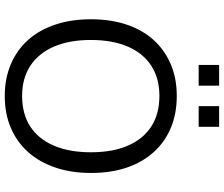

<svg xmlns="http://www.w3.org/2000/svg" viewBox="-87 -845 941 807"><g transform="rotate(90 383.5 -441.5)"><path d="M383 9Q310 9 250 -16.5Q190 -42 148 -89Q106 -136 83.5 -203Q61 -270 61 -353Q61 -437 83.5 -503.5Q106 -570 148 -616.5Q190 -663 249.5 -688.5Q309 -714 383 -714Q458 -714 517.5 -689Q577 -664 619.5 -617Q662 -570 684.5 -503.5Q707 -437 707 -354Q707 -270 684 -203Q661 -136 619 -89Q577 -42 517.5 -16.5Q458 9 383 9ZM383 -64Q459 -64 511.5 -98Q564 -132 592 -197Q620 -262 620 -353Q620 -445 592 -509Q564 -573 511.5 -607Q459 -641 383 -641Q309 -641 256.5 -607Q204 -573 176 -508.5Q148 -444 148 -353Q148 -262 176 -197.5Q204 -133 256.5 -98.5Q309 -64 383 -64ZM426 -806V-892H513V-806ZM253 -806V-892H340V-806Z"/></g></svg>

Font: Nunito Sans 12pt ExtraLight 12pt
Style: Regular
Weight: 400
Version: Version 3.101;gftools[0.9.27]